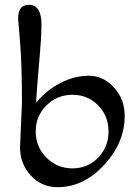

<svg xmlns="http://www.w3.org/2000/svg" viewBox="-20 -770 562 796"><path d="M63 -160Q63 -160 71 -343Q71 -506 63 -598Q55 -690 55 -693Q55 -750 99 -750Q152 -750 152 -668Q152 -619 141.5 -501Q131 -383 130 -344Q172 -396 230.5 -426Q289 -456 348.5 -456Q408 -456 452.5 -407.5Q497 -359 497 -290Q497 -179 412 -86.5Q327 6 219 6Q152 6 107.5 -42.5Q63 -91 63 -160ZM172.5 -333Q128 -289 128 -225Q128 -161 172.5 -116.5Q217 -72 280.5 -72Q344 -72 387 -116.5Q430 -161 430 -225Q430 -289 387 -333Q344 -377 280.5 -377Q217 -377 172.5 -333Z"/></svg>

Font: Macondo
Style: Regular
Weight: 400
Version: Version 2.001